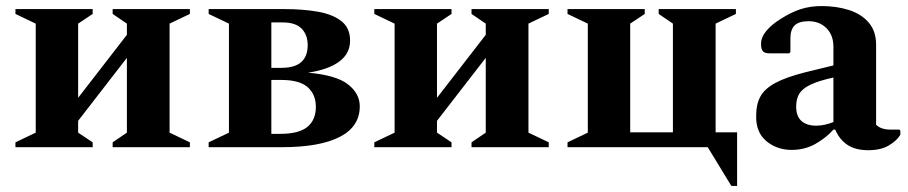

<svg xmlns="http://www.w3.org/2000/svg" viewBox="-20 -486 2997 634"><path d="M98 -408 31 -440V-456H286V-440L238 -408V-163L399 -371V-408L352 -440V-456H607V-440L540 -408V-48L607 -16V0H352V-16L399 -48V-295L238 -87V-48L286 -16V0H31V-16L98 -48Z M736 -408 669 -440V-456H919Q980 -456 1029 -447.5Q1078 -439 1107 -416.5Q1136 -394 1136 -352Q1136 -309 1100 -282.5Q1064 -256 997 -246Q1090 -238 1129 -207.5Q1168 -177 1168 -135Q1168 -68 1102 -34Q1036 0 911 0H669V-16L736 -48ZM913 -412H876V-262H910Q996 -262 996 -337Q996 -371 976 -391.5Q956 -412 913 -412ZM909 -222H876V-44H905Q967 -44 995 -67Q1023 -90 1023 -133Q1023 -174 996 -198Q969 -222 909 -222Z M1283 -408 1216 -440V-456H1471V-440L1423 -408V-163L1584 -371V-408L1537 -440V-456H1792V-440L1725 -408V-48L1792 -16V0H1537V-16L1584 -48V-295L1423 -87V-48L1471 -16V0H1216V-16L1283 -48Z M1921 -48V-408L1854 -440V-456H2109V-440L2061 -408V-49H2202V-408L2155 -440V-456H2410V-440L2343 -408V-49H2414V128H2395L2317 0H1854V-16Z M2594 9Q2545 9 2510 -20.5Q2475 -50 2477 -106Q2477 -142 2491 -167.5Q2505 -193 2540 -212Q2575 -231 2638 -247L2732 -270V-332Q2732 -370 2709 -393Q2686 -416 2650 -416Q2618 -416 2604 -402Q2590 -388 2590 -360V-314L2586 -310H2520Q2505 -310 2499 -317Q2493 -324 2493 -341Q2493 -363 2510.5 -384Q2528 -405 2557 -423Q2593 -446 2624.5 -456Q2656 -466 2693 -466Q2742 -466 2783 -453Q2824 -440 2848.5 -411.5Q2873 -383 2873 -338V-74Q2889 -58 2921 -58H2950L2953 -55V-41Q2942 -22 2915.5 -6Q2889 10 2847 10Q2805 10 2778.5 -7.5Q2752 -25 2738 -58H2732Q2707 -30 2672 -10.5Q2637 9 2594 9ZM2609 -134Q2609 -102 2626.5 -86.5Q2644 -71 2675 -71Q2702 -71 2732 -83V-230Q2682 -219 2655.5 -206Q2629 -193 2619 -176Q2609 -159 2609 -134Z"/></svg>

Font: Spectral
Style: Bold
Weight: 700
Designer: Jean-Baptiste Levee
Foundry: Production Type
Version: Version 2.001